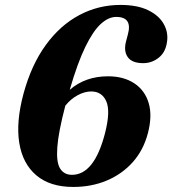

<svg xmlns="http://www.w3.org/2000/svg" viewBox="-20 -730 682 760"><path d="M457 -710.5Q523 -710.5 566 -689.8Q609 -669 628 -635.2Q647 -601.5 641 -563.5Q635.5 -523.5 608.5 -501.8Q581.5 -480 546.5 -480Q502.5 -480 485.5 -504.2Q468.5 -528.5 479.5 -568.5L486 -593Q505.5 -663 440 -663Q409.5 -663 379 -635.2Q348.5 -607.5 317.8 -544.5Q287 -481.5 256 -374.5Q318 -428 407.5 -428Q469.5 -428 511.5 -400.2Q553.5 -372.5 568.5 -322.2Q583.5 -272 565.5 -203Q548 -136 505.8 -88.5Q463.5 -41 403 -15.5Q342.5 10 270 10Q178 10 123.8 -36Q69.5 -82 56.2 -164.8Q43 -247.5 73 -359Q104 -473 161 -551.5Q218 -630 293.8 -670.2Q369.5 -710.5 457 -710.5ZM341 -368Q315 -368 287.2 -353Q259.5 -338 238.5 -311.5Q211 -206.5 206.8 -147Q202.5 -87.5 218 -62.8Q233.5 -38 265 -38Q353 -38 395.5 -202Q418 -289.5 400.8 -328.8Q383.5 -368 341 -368Z"/></svg>

Font: Fraunces 144pt S050
Style: Bold Italic
Weight: 700
Italic angle: -16°
Version: Version 1.000; ttfautohint (v1.8.3)